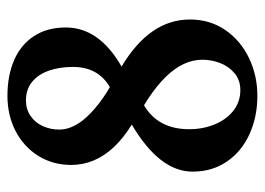

<svg xmlns="http://www.w3.org/2000/svg" viewBox="-116 -574 699 506"><g transform="rotate(-90 233.0 -321.5)"><path d="M33.2 -163.1Q33.2 -250 157.2 -323.2Q121.6 -345.2 98.1 -370.1Q74.7 -395 62.7 -423.3Q50.8 -451.7 50.8 -482.9Q50.8 -531.2 74.7 -569.6Q98.6 -607.9 140.1 -629.4Q181.6 -650.9 232.9 -650.9Q286.6 -650.9 327.4 -633.1Q368.2 -615.2 390.6 -580.6Q413.1 -545.9 413.1 -497.1Q413.1 -409.2 310.1 -350.1Q372.1 -313 403.1 -268.1Q434.1 -223.1 434.1 -169.9Q434.1 -117.2 406.5 -76.9Q378.9 -36.6 332.8 -14.4Q286.6 7.8 232.9 7.8Q178.2 7.8 132.6 -12.7Q86.9 -33.2 60.1 -72Q33.2 -110.8 33.2 -163.1ZM328.1 -137.2Q328.1 -162.1 316.9 -186.3Q305.7 -210.4 283 -233.6Q260.3 -256.8 226.6 -279.3L208 -291Q145 -253.9 145 -171.9Q145 -135.7 157.7 -104.7Q170.4 -73.7 193.8 -55.4Q217.3 -37.1 248 -37.1Q273.9 -37.1 292 -52Q310.1 -66.9 319.1 -89.8Q328.1 -112.8 328.1 -137.2ZM309.1 -478Q309.1 -514.2 299.1 -542.2Q289.1 -570.3 269.3 -586.2Q249.5 -602.1 221.2 -602.1Q197.3 -602.1 179.7 -589.8Q162.1 -577.6 153.1 -557.6Q144 -537.6 144 -514.2Q144 -493.7 154.8 -473.1Q165.5 -452.6 187 -431.9Q208.5 -411.1 240.7 -390.1L255.9 -380.9Q309.1 -412.1 309.1 -478Z"/></g></svg>

Font: Junicode Two Beta VF
Style: Regular
Weight: 400
Designer: Peter S. Baker
Foundry: Briery Creek Software
Version: Version 1.031 beta; ttfautohint (v1.8.1.43-b0c9)